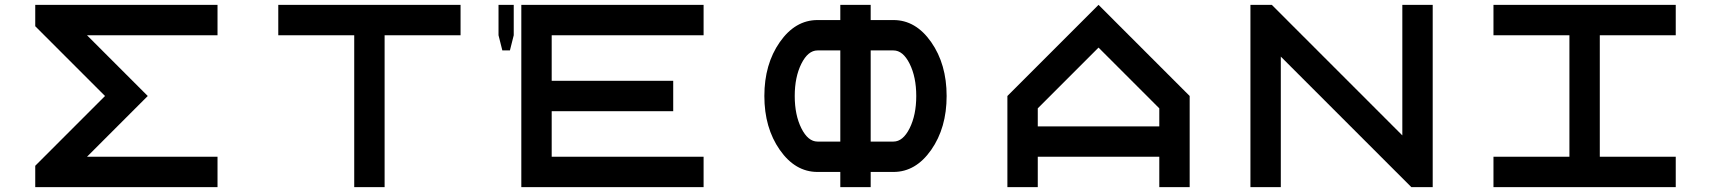

<svg xmlns="http://www.w3.org/2000/svg" viewBox="-20 -770 7040 790"><path d="M875 -750V-625H337.9L587.9 -375L337.9 -125H875V0H125V-87.9L412.1 -375L125 -662.1V-750Z M1562.5 -625V0H1437.5V-625H1125V-750H1875V-625Z M2250 -125H2875V0H2125V-750H2875V-625H2250V-437.5H2750V-312.5H2250ZM2031.2 -750H2093.8V-625L2078.1 -562.5H2046.9L2031.2 -625Z M3437.5 -187.5V-562.5H3343.8Q3304.7 -562.5 3277.3 -507.8Q3250 -453.1 3250 -375Q3250 -296.9 3277.3 -242.2Q3304.7 -187.5 3343.8 -187.5ZM3562.5 -187.5H3656.2Q3695.3 -187.5 3722.7 -242.2Q3750 -296.9 3750 -375Q3750 -453.1 3722.7 -507.8Q3695.3 -562.5 3656.2 -562.5H3562.5ZM3562.5 -62.5V0H3437.5V-62.5H3343.8Q3252 -62.5 3188.5 -153.3Q3125 -244.1 3125 -375Q3125 -505.9 3188.5 -596.7Q3252 -687.5 3343.8 -687.5H3437.5V-750H3562.5V-687.5H3656.2Q3748 -687.5 3811.5 -596.7Q3875 -505.9 3875 -375Q3875 -244.1 3811.5 -153.3Q3748 -62.5 3656.2 -62.5Z M4875 0H4750V-125H4250V0H4125V-375L4500 -750L4875 -375ZM4750 -250V-324.2L4500 -574.2L4250 -324.2V-250Z M5250 -537.1V0H5125V-750H5212.9L5750 -212.9V-750H5875V0H5787.1Z M6125 0V-125H6437.5V-625H6125V-750H6875V-625H6562.5V-125H6875V0Z"/></svg>

Font: Xanmono
Style: Regular
Weight: 400
Designer: GGBotNet
Foundry: GGBotNet
Version: 1.00